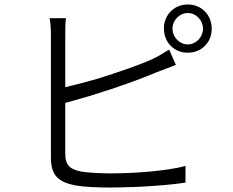

<svg xmlns="http://www.w3.org/2000/svg" viewBox="-20 -823 1040 856"><path d="M924 -695C924 -756 879 -803 817 -803C759 -803 716 -761 711 -706V-697V-695C711 -634 756 -588 817 -588C879 -588 924 -634 924 -695ZM749 -695C749 -732 780 -765 817 -765C855 -765 885 -732 885 -695C885 -658 855 -625 817 -625C780 -625 749 -658 749 -695ZM807 -9V-83C725 -61 581 -50 475 -50C425 -50 374 -53 342 -58C293 -68 271 -85 271 -138V-364C303 -373 339 -383 376 -394L386 -397C407 -404 429 -410 451 -418L461 -421C462 -421 464 -422 466 -422L476 -426C477 -426 479 -427 481 -427L491 -431L501 -434L511 -438C516 -439 520 -441 525 -443L535 -446C586 -464 634 -482 676 -500C706 -511 737 -523 764 -534L734 -602C708 -586 683 -570 654 -557C606 -536 547 -515 486 -495L476 -491C474 -491 472 -490 471 -490L461 -487C459 -486 457 -486 456 -485L446 -482C444 -482 442 -481 441 -480L431 -477C427 -476 424 -475 421 -474L411 -471C362 -457 314 -444 271 -434V-671C271 -698 271 -720 274 -742H201C205 -720 207 -695 207 -671V-119C207 -39 243 -10 318 4C360 11 415 13 473 13C501 13 532 12 564 11H575C578 11 582 10 585 10H596C674 6 752 0 807 -9ZM711 -697V-700V-697Z"/></svg>

Font: Glow Sans SC Normal
Style: Regular
Weight: 400
Designer: Ryoko NISHIZUKA (kana, bopomofo & ideographs); Paul D. Hunt (Latin, Greek & Cyrillic); Sandoll Communications, Soo-young
Version: Version 0.93